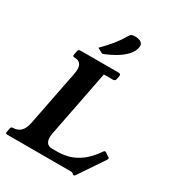

<svg xmlns="http://www.w3.org/2000/svg" viewBox="-227 -1023 1055 1158"><g transform="rotate(30 300.5 -443.5)"><path d="M593 -188Q597 -187 598 -185Q599 -183 599 -178Q598 -177 597.5 -175.5Q597 -174 595 -170L478 4Q473 12 466 12Q464 12 461.5 10.5Q459 9 455 4Q452 0 438 0H-2Q-16 0 -13 -13L-8 -40Q-6 -53 8 -53Q73 -53 89 -136L165 -523Q181 -606 116 -606Q102 -606 105 -620L110 -646Q112 -660 126 -660H392Q409 -660 407 -646L402 -620Q399 -606 383 -606H321L231 -146Q215 -62 275 -62H310Q353 -62 393 -74Q433 -86 471 -114.5Q509 -143 545 -194L549 -200Q554 -208 560 -208Q563 -208 565 -207.5Q567 -207 568 -205ZM212 -729Q247 -765 268 -789.5Q289 -814 304.5 -836.5Q320 -859 337 -887Q342 -895 352.5 -897Q363 -899 372 -899Q397 -899 413 -888Q429 -877 424 -854Q418 -821 391.5 -794Q365 -767 330.5 -747Q296 -727 266 -715Q262 -714 258 -712Q254 -710 250 -710Q247 -710 242 -713Z"/></g></svg>

Font: Young Serif Light
Style: Italic
Weight: 300
Italic angle: -10.979°
Designer: Bastien Sozeau
Foundry: NBR — Bastien Sozeau
Version: Version 5.001